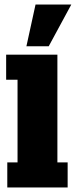

<svg xmlns="http://www.w3.org/2000/svg" viewBox="-20 -823 333 843"><path d="M12 0V-110H57V-473H7V-583H232V-110H277V0ZM96 -620 136 -803H293L194 -620Z"/></svg>

Font: Rokkitt SemiBold Black
Style: Regular
Weight: 900
Version: Version 3.103